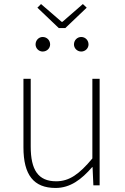

<svg xmlns="http://www.w3.org/2000/svg" viewBox="-20 -917 617 950"><path d="M255 13C328 13 383 -29 436 -90H438L442 0H473V-527H437V-133C372 -55 323 -20 258 -20C169 -20 132 -76 132 -192V-527H96V-188C96 -51 147 13 255 13ZM271 -778H303L409 -879L390 -897L289 -809H285L183 -897L165 -879ZM191 -662C212 -662 228 -678 228 -697C228 -718 212 -734 191 -734C172 -734 156 -718 156 -697C156 -678 172 -662 191 -662ZM382 -662C402 -662 418 -678 418 -697C418 -718 402 -734 382 -734C362 -734 346 -718 346 -697C346 -678 362 -662 382 -662Z"/></svg>

Font: Source Han Sans JP VF
Style: Regular
Weight: 250
Designer: Ryoko NISHIZUKA 西塚涼子 (kana, bopomofo & ideographs); Paul D. Hunt (Latin, Greek & Cyrillic); Sandoll Communications 산돌커뮤니
Foundry: Adobe
Version: Version 2.004;hotconv 1.0.118;makeotfexe 2.5.65603